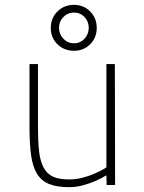

<svg xmlns="http://www.w3.org/2000/svg" viewBox="-20 -765 597 794"><path d="M455 -500 456 0H421L420 -40Q397 -26 371 -15Q349 -6 322 1.5Q295 9 266 9Q215 9 183 -4Q151 -17 133 -46.5Q115 -76 108.5 -123.5Q102 -171 102 -240V-500H137V-242Q137 -182 141.5 -140.5Q146 -99 160 -72.5Q174 -46 199 -34.5Q224 -23 266 -23Q295 -23 323 -30.5Q351 -38 373 -48Q399 -59 420 -73V-500ZM190 -650Q190 -690 217.5 -717.5Q245 -745 286 -745Q326 -745 353 -717.5Q380 -690 380 -650Q380 -609 353 -582Q326 -555 286 -555Q245 -555 217.5 -582Q190 -609 190 -650ZM224 -650Q224 -624 242 -605Q260 -586 286 -586Q312 -586 329.5 -605Q347 -624 347 -650Q347 -676 329.5 -694.5Q312 -713 286 -713Q260 -713 242 -694.5Q224 -676 224 -650Z"/></svg>

Font: Panefresco 1wt
Style: Regular
Weight: 250
Version: Version 1.000